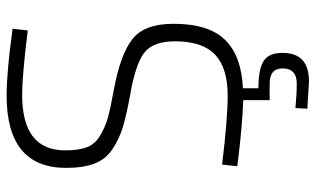

<svg xmlns="http://www.w3.org/2000/svg" viewBox="-207 -541 955 581"><g transform="rotate(-90 270.5 -250.5)"><path d="M401 127Q401 207 315 207L232 202L234 166Q276 170 308 170Q354 170 354 127Q354 88 308 88H258V8Q222 7 172 2.5Q122 -2 90 -6L58 -10L63 -56Q201 -39 272 -39Q355 -39 395.5 -77Q436 -115 436 -199Q436 -266 400 -292.5Q364 -319 269 -335Q210 -346 175.5 -356.5Q141 -367 110 -387.5Q79 -408 66 -442Q53 -476 53 -528Q53 -708 272 -708Q307 -708 357.5 -703.5Q408 -699 441 -694L474 -690L469 -644Q332 -661 274 -661Q106 -661 106 -531Q106 -490 115.5 -465Q125 -440 151.5 -424.5Q178 -409 205 -401.5Q232 -394 287 -384Q396 -364 442.5 -327.5Q489 -291 489 -203Q489 -96 440 -46.5Q391 3 294 7V54Q351 54 376 69.5Q401 85 401 127Z"/></g></svg>

Font: TitilliumText
Style: Light
Weight: 300
Designer: Accademia di Belle Arti di Urbino and others
Foundry: Accademia di Belle Arti di Urbino and others.
Version: Version 60.001